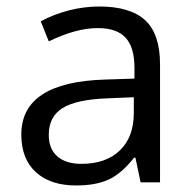

<svg xmlns="http://www.w3.org/2000/svg" viewBox="-20 -564 596 594"><path d="M415 0 398.9 -76.2H395Q355 -25.9 315.2 -8.1Q275.4 9.8 215.8 9.8Q136.2 9.8 91.1 -31.2Q45.9 -72.3 45.9 -147.9Q45.9 -310.1 305.2 -317.9L396 -320.8V-354Q396 -417 368.9 -447Q341.8 -477.1 282.2 -477.1Q215.3 -477.1 130.9 -436L106 -498Q145.5 -519.5 192.6 -531.7Q239.7 -543.9 287.1 -543.9Q382.8 -543.9 429 -501.5Q475.1 -459 475.1 -365.2V0ZM231.9 -57.1Q307.6 -57.1 350.8 -98.6Q394 -140.1 394 -214.8V-263.2L313 -259.8Q216.3 -256.3 173.6 -229.7Q130.9 -203.1 130.9 -147Q130.9 -103 157.5 -80.1Q184.1 -57.1 231.9 -57.1Z"/></svg>

Font: QFn4     
Style: Regular
Weight: 400
Foundry: Ascender Corporation
Version: Version 1.10